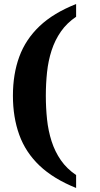

<svg xmlns="http://www.w3.org/2000/svg" viewBox="-20 -792 495 951"><path d="M357 139Q245 94 176 28.5Q107 -37 75.5 -124Q44 -211 44 -318Q44 -425 75.5 -511Q107 -597 176 -662.5Q245 -728 357 -772V-709Q311 -678 281.5 -635.5Q252 -593 235.5 -542Q219 -491 213 -434Q207 -377 207 -318Q207 -258 213 -201Q219 -144 235.5 -92.5Q252 -41 281.5 1.5Q311 44 357 75Z"/></svg>

Font: Noto Serif Bengali Black
Style: Regular
Weight: 900
Version: Version 2.003